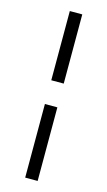

<svg xmlns="http://www.w3.org/2000/svg" viewBox="-114 -690 450 804"><g transform="rotate(15 111.0 -288.0)"><path d="M84 -349V-649H138V-349ZM84 73V-246H138V73Z"/></g></svg>

Font: Smooch Sans Medium
Style: Regular
Weight: 500
Designer: Robert E. Leuschke
Foundry: Robert E. Leuschke
Version: Version 1.010; ttfautohint (v1.8.3)